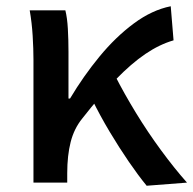

<svg xmlns="http://www.w3.org/2000/svg" viewBox="-20 -584 618 614"><path d="M87 0V-394Q87 -427 84.5 -469Q82 -511 75 -551H189Q195 -527 197 -492Q199 -457 199 -419V-269H204Q247 -341 298.5 -403.5Q350 -466 408 -509Q466 -552 526 -564L535 -455Q490 -442 445 -411.5Q400 -381 350.5 -330Q301 -279 243 -205Q217 -173 206 -130Q195 -87 195 -30V0ZM449 10Q422 -23 391.5 -67.5Q361 -112 330.5 -163Q300 -214 274 -267L349 -340Q377 -285 414.5 -223.5Q452 -162 495 -103.5Q538 -45 578 0Z"/></svg>

Font: Noto Sans SC Medium
Style: Regular
Weight: 500
Designer: Ryoko NISHIZUKA  (kana, bopomofo & ideographs); Paul D. Hunt (Latin, Greek & Cyrillic); Sandoll Communications , Soo-you
Foundry: Adobe
Version: Version 2.004-H2;hotconv 1.0.118;makeotfexe 2.5.65603